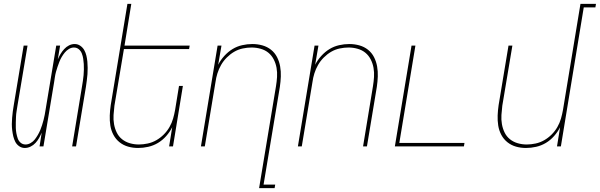

<svg xmlns="http://www.w3.org/2000/svg" viewBox="-20 -755 3093 990"><path d="M108 8Q92 8 79 -1Q66 -10 59 -23.5Q52 -37 48.5 -52Q45 -67 43 -83Q41 -99 41 -115Q41 -131 42.5 -147.5Q44 -164 46 -180.5Q48 -197 51 -213L102 -520H122L70 -210Q68 -196 65.5 -181.5Q63 -167 62.5 -152.5Q62 -138 61.5 -123.5Q61 -109 61.5 -95Q62 -81 64.5 -67.5Q67 -54 71.5 -41Q76 -28 86.5 -19Q97 -10 112 -10Q125 -10 138 -17.5Q151 -25 159.5 -36Q168 -47 175 -59Q182 -71 187.5 -84Q193 -97 197 -110Q201 -123 204.5 -136Q208 -149 210.5 -162.5Q213 -176 215 -189L270 -520H290L278 -449Q284 -463 292 -476.5Q300 -490 311 -502Q322 -514 336 -521Q350 -528 365 -528Q381 -528 394 -519Q407 -510 414.5 -496.5Q422 -483 425.5 -468Q429 -453 430.5 -437Q432 -421 432 -405Q432 -389 431 -372.5Q430 -356 427.5 -339.5Q425 -323 423 -307L372 0H352L403 -310Q405 -324 407.5 -338.5Q410 -353 411 -367.5Q412 -382 412.5 -396.5Q413 -411 412 -425Q411 -439 409 -452.5Q407 -466 402 -479Q397 -492 386.5 -501Q376 -510 361 -510Q348 -510 335.5 -502.5Q323 -495 314 -484Q305 -473 298 -461Q291 -449 286 -436Q281 -423 276.5 -410Q272 -397 268.5 -384Q265 -371 263 -357.5Q261 -344 259 -331L204 0H184L195 -71Q189 -57 181.5 -43.5Q174 -30 163 -18Q152 -6 137.5 1Q123 8 108 8Z M692 8Q665 8 640.5 1Q616 -6 596.5 -21.5Q577 -37 565 -59.5Q553 -82 549 -107.5Q545 -133 546 -159.5Q547 -186 551 -213L637 -735H657L622 -520H958L955 -502H619L570 -210Q567 -186 565.5 -162Q564 -138 568 -115Q572 -92 582 -71.5Q592 -51 609.5 -37Q627 -23 649.5 -16.5Q672 -10 696 -10Q718 -10 741.5 -15Q765 -20 786 -32Q807 -44 824.5 -61.5Q842 -79 854 -100Q866 -121 872.5 -143.5Q879 -166 883 -189L903 -312H923L872 0H852L868 -99Q856 -75 837 -53.5Q818 -32 794.5 -18Q771 -4 744.5 2Q718 8 692 8Z M1316 215 1403 -310Q1407 -334 1408.5 -358Q1410 -382 1406 -405Q1402 -428 1391.5 -448.5Q1381 -469 1364 -483Q1347 -497 1324 -503.5Q1301 -510 1277 -510Q1255 -510 1231.5 -505Q1208 -500 1187.5 -488Q1167 -476 1149.5 -458.5Q1132 -441 1120 -420Q1108 -399 1101 -376.5Q1094 -354 1091 -331L1036 0H1016L1102 -520H1122L1105 -421Q1117 -445 1136.5 -466.5Q1156 -488 1179 -502Q1202 -516 1228.5 -522Q1255 -528 1281 -528Q1308 -528 1333 -521Q1358 -514 1377.5 -498.5Q1397 -483 1408.5 -460.5Q1420 -438 1424.5 -412.5Q1429 -387 1428 -360.5Q1427 -334 1423 -307L1339 197H1399L1396 215Z M1516 0 1602 -520H1622L1605 -421Q1617 -445 1636.5 -466.5Q1656 -488 1679 -502Q1702 -516 1728.5 -522Q1755 -528 1781 -528Q1808 -528 1833 -521Q1858 -514 1877.5 -498.5Q1897 -483 1908.5 -460.5Q1920 -438 1924.5 -412.5Q1929 -387 1928 -360.5Q1927 -334 1923 -307L1872 0H1852L1903 -310Q1907 -334 1908.5 -358Q1910 -382 1906 -405Q1902 -428 1891.5 -448.5Q1881 -469 1864 -483Q1847 -497 1824 -503.5Q1801 -510 1777 -510Q1755 -510 1731.5 -505Q1708 -500 1687.5 -488Q1667 -476 1649.5 -458.5Q1632 -441 1620 -420Q1608 -399 1601 -376.5Q1594 -354 1591 -331L1536 0Z M2016 0 2102 -520H2122L2039 -18H2375L2372 0Z M2692 8Q2665 8 2640.5 1Q2616 -6 2596.5 -21.5Q2577 -37 2565 -59.5Q2553 -82 2549 -107.5Q2545 -133 2546 -159.5Q2547 -186 2551 -213L2602 -520H2622L2570 -210Q2567 -186 2565.5 -162Q2564 -138 2568 -115Q2572 -92 2582 -71.5Q2592 -51 2609.5 -37Q2627 -23 2649.5 -16.5Q2672 -10 2696 -10Q2718 -10 2741.5 -15Q2765 -20 2786 -32Q2807 -44 2824.5 -61.5Q2842 -79 2854 -100Q2866 -121 2872.5 -143.5Q2879 -166 2883 -189L2973 -735H3053L3050 -717H2990L2872 0H2852L2868 -99Q2856 -75 2837 -53.5Q2818 -32 2794.5 -18Q2771 -4 2744.5 2Q2718 8 2692 8Z"/></svg>

Font: Iosevka Thin
Style: Italic
Weight: 100
Italic angle: -9°
Monospace: yes
Designer: Belleve Invis
Foundry: Belleve Invis
Version: Version 32.5.0; ttfautohint (v1.8.4)